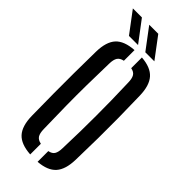

<svg xmlns="http://www.w3.org/2000/svg" viewBox="-305 -1006 1058 1058"><g transform="rotate(45 223.5 -477.5)"><path d="M195.5 6.5Q120 1.5 86.5 -35.2Q53 -72 51.5 -149.5Q50 -244 49.5 -323Q49 -402 49.5 -480.2Q50 -558.5 51.5 -650.5Q53 -728 86.5 -764.8Q120 -801.5 195.5 -806.5V-723.5Q170.5 -718.5 160.2 -702.5Q150 -686.5 149.5 -654.5Q147 -561 146 -481.8Q145 -402.5 146 -322.5Q147 -242.5 149.5 -145.5Q150 -113 160.2 -97.2Q170.5 -81.5 195.5 -76.5ZM253 6.5V-77Q277.5 -81.5 287.2 -97.2Q297 -113 297.5 -145.5Q300 -217 301 -279Q302 -341 302 -400Q302 -459 301 -521Q300 -583 297.5 -654.5Q297 -686.5 287.2 -702.5Q277.5 -718.5 253 -723V-806.5Q325.5 -801 358.5 -764Q391.5 -727 393.5 -650.5Q396 -558.5 396.8 -480Q397.5 -401.5 396.8 -322.5Q396 -243.5 393.5 -149.5Q391.5 -72.5 358.5 -35.8Q325.5 1 253 6.5ZM118.5 -840 26.5 -962.5H97L189.5 -840ZM246 -840 154 -962.5H224.5L316.5 -840Z"/></g></svg>

Font: Big Shoulders Stencil Text SemiBold
Style: Regular
Weight: 600
Designer: Patric King
Foundry: XO Type Co
Version: Version 1.000